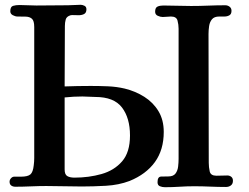

<svg xmlns="http://www.w3.org/2000/svg" viewBox="-20 -781 1040 802"><path d="M523 -215Q523 -288 489.5 -332Q456 -376 378 -376Q365 -376 351.5 -377Q338 -378 324 -378Q305 -378 287 -377Q269 -376 250 -374V-73Q250 -52 261 -45.5Q272 -39 291 -39Q351 -39 404 -54Q457 -69 490 -107Q523 -145 523 -215ZM664 -230Q664 -155 627 -104Q590 -53 521 -25Q476 -8 422.5 -5Q369 -2 322 -2Q285 -2 248 -3Q211 -4 173 -4Q143 -4 108.5 -2.5Q74 -1 44 -1Q34 -1 27 -6Q20 -11 20 -22Q20 -30 26 -36.5Q32 -43 39 -43Q44 -43 53 -43Q62 -43 67 -43Q96 -43 107 -52.5Q118 -62 121 -91Q123 -106 123 -121Q123 -136 123 -151V-668Q123 -694 113.5 -702.5Q104 -711 88 -711.5Q72 -712 53 -712Q44 -712 33.5 -717.5Q23 -723 23 -734Q23 -753 34.5 -756.5Q46 -760 61 -760Q79 -760 96.5 -759Q114 -758 132 -758Q165 -758 198 -758.5Q231 -759 264 -759Q276 -759 290.5 -760Q305 -761 317 -761Q324 -761 332.5 -757Q341 -753 341 -742Q341 -727 330.5 -722Q320 -717 306.5 -717.5Q293 -718 283 -718Q277 -718 274 -717Q258 -712 254.5 -699.5Q251 -687 251 -672Q251 -609 250.5 -546Q250 -483 250 -420Q277 -421 304 -421.5Q331 -422 359 -422Q394 -422 430.5 -420.5Q467 -419 501 -411Q546 -400 583 -376.5Q620 -353 642 -316.5Q664 -280 664 -230ZM953 -26Q953 -13 944.5 -6.5Q936 0 924 0Q891 0 857.5 -1.5Q824 -3 791 -3Q760 -3 730 -1Q700 1 669 1Q658 1 648 -3Q638 -7 638 -20Q638 -43 653 -43.5Q668 -44 683 -44Q704 -44 713 -56Q722 -68 724 -85Q726 -102 726 -117V-661Q726 -678 721.5 -695Q717 -712 694 -712Q686 -712 677 -711Q668 -710 660 -710Q650 -710 639 -715Q628 -720 628 -732Q628 -749 638 -753.5Q648 -758 662 -758Q691 -758 720 -757Q749 -756 778 -756Q813 -756 850 -757.5Q887 -759 921 -759Q931 -759 939 -753Q947 -747 947 -736Q947 -722 938 -717Q929 -712 917.5 -712Q906 -712 896 -712Q875 -712 865.5 -700.5Q856 -689 853.5 -672Q851 -655 851 -639Q851 -505 851.5 -370Q852 -235 852 -101Q852 -83 856 -65Q860 -47 884 -47Q892 -47 907 -47.5Q922 -48 930 -48Q939 -48 946 -42.5Q953 -37 953 -26Z"/></svg>

Font: Kaisei Tokumin ExtraBold
Style: Regular
Weight: 800
Designer: Font-Kai, 金井和夫
Foundry: KAZUO KANAI
Version: Version 5.003